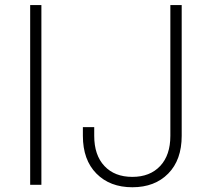

<svg xmlns="http://www.w3.org/2000/svg" viewBox="-20 -748 847 777"><path d="M147.5 -727.5V0H102.1V-727.5ZM515.6 9.8Q424.8 9.8 370.1 -45.7Q315.4 -101.1 315.4 -198.2V-233.4H361.3V-198.2Q361.3 -120.1 402.6 -76.2Q443.8 -32.2 515.6 -32.2Q586.9 -32.2 628.2 -76.2Q669.4 -120.1 669.4 -198.2V-727.5H715.3V-198.2Q715.3 -101.1 660.9 -45.7Q606.4 9.8 515.6 9.8Z"/></svg>

Font: Inter 16pt ExtraLight
Style: Regular
Weight: 250
Version: Version 4.001;git-66647c0bb